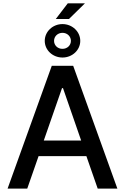

<svg xmlns="http://www.w3.org/2000/svg" viewBox="-20 -1117 740 1137"><path d="M141.3 0 208.5 -192.5H491.5L558.6 0H675.1L413.4 -727.3H286.6L24.9 0ZM239.3 -284.8 347.3 -595.2H353L460.6 -284.8ZM245 -875C245 -820.3 291.9 -776.3 350.1 -776.3C408 -776.3 455.3 -820.3 455.3 -875C455.3 -929.7 408 -974.4 350.1 -974.4C291.9 -974.4 245 -929.7 245 -875ZM300.1 -875C300.1 -901.3 321.4 -922.6 350.1 -922.6C378.6 -922.6 399.9 -901.3 399.9 -875C399.9 -848.7 378.6 -827.8 350.1 -827.8C321.4 -827.4 300.1 -848.7 300.1 -875ZM310.4 -1004.6H388.5L483 -1097.3H381.4Z"/></svg>

Font: Margiela Sans Medium
Style: Regular
Weight: 500
Designer: Stefan Endress, Andreas Faust
Version: Version 1.100;FEAKit 1.0